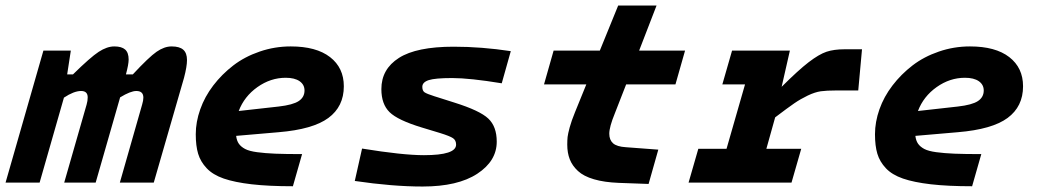

<svg xmlns="http://www.w3.org/2000/svg" viewBox="-47 -660 3749 694"><path d="M209 -477.1 195.8 -391.1H216.8Q279.8 -453.1 309.8 -472.7Q339.8 -492.2 366.2 -492.2Q392.6 -492.2 405.3 -481Q418 -469.7 418 -444.8Q418 -427.7 408.2 -391.1H433.1Q491.2 -453.6 519 -472.9Q546.9 -492.2 573.2 -492.2Q602.1 -492.2 615.5 -480.2Q628.9 -468.3 628.9 -442.9Q628.9 -419.4 618.2 -378.9L508.8 0H386.2L466.8 -282.2Q471.2 -296.9 471.2 -307.1Q471.2 -331.1 445.8 -331.1Q424.8 -331.1 387.2 -308.1L298.8 0H185.1L266.1 -282.2Q270 -295.4 270 -308.1Q270 -331.1 246.1 -331.1Q220.2 -331.1 184.1 -307.1L96.2 0H-26.9L109.9 -477.1Z M1044.9 -103 1011.7 13.2Q923.8 13.2 862.5 6.1Q801.3 -1 761.7 -14.6Q722.2 -28.3 700 -52Q677.7 -75.7 669.2 -104.2Q660.6 -132.8 660.6 -174.8Q660.6 -219.2 676.8 -264.9Q692.9 -310.5 723.9 -351.1Q754.9 -391.6 796.1 -423.3Q837.4 -455.1 891.6 -473.6Q945.8 -492.2 1003.9 -492.2Q1096.2 -492.2 1146 -453.6Q1195.8 -415 1195.8 -348.1Q1195.8 -274.9 1139.9 -233.6Q1084 -192.4 960 -182.1L806.6 -168.9Q808.6 -151.4 816.4 -140.4Q824.2 -129.4 838.9 -121.6Q853.5 -113.8 882.3 -109.9Q911.1 -106 948.2 -104.5Q985.4 -103 1044.9 -103ZM985.8 -378.9Q931.2 -378.9 883.5 -345.2Q835.9 -311.5 815.9 -258.8L960 -274.9Q1011.7 -280.8 1032.7 -294.7Q1053.7 -308.6 1053.7 -333Q1053.7 -354 1035.9 -366.5Q1018.1 -378.9 985.8 -378.9Z M1748.5 -147.9Q1748.5 -78.1 1678.2 -32Q1607.9 14.2 1480.5 14.2Q1371.6 14.2 1235.4 -5.9L1261.7 -123Q1408.7 -99.1 1485.4 -99.1Q1601.6 -99.1 1601.6 -137.2Q1601.6 -152.8 1590.6 -160.4Q1579.6 -168 1543.5 -179.2L1477.5 -199.2Q1390.6 -225.6 1361.1 -254.6Q1331.5 -283.7 1331.5 -337.9Q1331.5 -410.2 1395 -450.7Q1458.5 -491.2 1592.8 -491.2Q1693.8 -491.2 1799.3 -475.1L1766.6 -358.9Q1650.9 -377.9 1587.4 -377.9Q1525.9 -377.9 1502.7 -370.4Q1479.5 -362.8 1479.5 -346.2Q1479.5 -332 1487.5 -326.4Q1495.6 -320.8 1523.4 -312Q1529.3 -310.1 1532.7 -309.1L1595.7 -289.1Q1687.5 -260.3 1718 -231.4Q1748.5 -202.6 1748.5 -147.9Z M2175.3 -250Q2155.3 -201.2 2155.3 -176.8Q2155.3 -154.3 2168.9 -142.1Q2182.6 -129.9 2215.3 -127.9L2332.5 -119.1L2297.4 4.9L2189.5 1Q2137.2 -1 2099.9 -12Q2062.5 -22.9 2042 -42Q2021.5 -61 2012.5 -84.2Q2003.4 -107.4 2003.4 -137.2Q2003.4 -153.3 2004.6 -164.8Q2005.9 -176.3 2012.2 -199.7Q2018.6 -223.1 2031.2 -253.9L2072.3 -355H1919.4L1954.1 -477.1H2121.1L2187.5 -640.1H2326.2L2263.2 -477.1H2429.2L2394.5 -355H2216.3Z M2477.1 -122.1H2579.1L2646 -355H2564L2599.1 -477.1H2808.1L2778.3 -346.2Q2838.9 -406.7 2876.2 -435.3Q2913.6 -463.9 2940.4 -472.9Q2967.3 -481.9 3005.9 -481.9H3068.8L3055.2 -333H2975.1Q2940.9 -333 2919.9 -330.1Q2898.9 -327.1 2872.8 -314.7Q2846.7 -302.2 2824 -286.6Q2801.3 -271 2754.9 -235.8L2723.1 -122.1H2849.1L2814 0H2441.9Z M3500 -103 3466.8 13.2Q3378.9 13.2 3317.6 6.1Q3256.3 -1 3216.8 -14.6Q3177.2 -28.3 3155 -52Q3132.8 -75.7 3124.3 -104.2Q3115.7 -132.8 3115.7 -174.8Q3115.7 -219.2 3131.8 -264.9Q3147.9 -310.5 3179 -351.1Q3210 -391.6 3251.2 -423.3Q3292.5 -455.1 3346.7 -473.6Q3400.9 -492.2 3459 -492.2Q3551.3 -492.2 3601.1 -453.6Q3650.9 -415 3650.9 -348.1Q3650.9 -274.9 3595 -233.6Q3539.1 -192.4 3415 -182.1L3261.7 -168.9Q3263.7 -151.4 3271.5 -140.4Q3279.3 -129.4 3293.9 -121.6Q3308.6 -113.8 3337.4 -109.9Q3366.2 -106 3403.3 -104.5Q3440.4 -103 3500 -103ZM3440.9 -378.9Q3386.2 -378.9 3338.6 -345.2Q3291 -311.5 3271 -258.8L3415 -274.9Q3466.8 -280.8 3487.8 -294.7Q3508.8 -308.6 3508.8 -333Q3508.8 -354 3491 -366.5Q3473.1 -378.9 3440.9 -378.9Z"/></svg>

Font: IntelOne Mono Bold
Style: Italic
Weight: 700
Italic angle: -16°
Designer: Fred Shallcrass
Foundry: Frere-Jones Type LLC
Version: Version 1.200;hotconv 1.1.0;makeotfexe 2.6.0;FJTRelease1.2